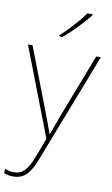

<svg xmlns="http://www.w3.org/2000/svg" viewBox="-113 -819 651 1116"><g transform="rotate(10 212.0 -261.5)"><path d="M0 -528H27L164 -172Q176 -140 185.5 -115Q195 -90 202 -70.5Q209 -51 214 -37H216Q224 -59 235.5 -91Q247 -123 264 -168L403 -528H430L181 115Q165 158 146.5 186.5Q128 215 104.5 229Q81 243 48 243Q34 243 21 240.5Q8 238 -6 233V207Q8 212 20 215Q32 218 48 218Q74 218 93 206.5Q112 195 128 169.5Q144 144 160 102L201 -6ZM339 -759Q326 -742 308.5 -722.5Q291 -703 271.5 -682.5Q252 -662 231.5 -642.5Q211 -623 191 -606H170V-612Q193 -632 219.5 -660Q246 -688 270.5 -716.5Q295 -745 309 -766H339Z"/></g></svg>

Font: Noto Sans Khmer Thin
Style: Regular
Weight: 250
Version: Version 2.003